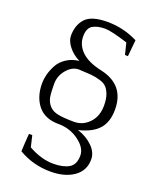

<svg xmlns="http://www.w3.org/2000/svg" viewBox="-172 -840 920 1148"><g transform="rotate(20 288.0 -266.0)"><path d="M245 -419Q203 -419 169 -379Q135 -339 135 -288Q135 -233 140 -204.5Q145 -176 164.5 -153Q184 -130 221.5 -122.5Q259 -115 325 -115Q380 -115 420 -157Q460 -199 460 -267Q460 -308 450.5 -335Q441 -362 426.5 -378Q412 -394 382 -403Q352 -412 323.5 -414.5Q295 -417 245 -419ZM474 -595 456 -668Q348 -702 310 -702Q260 -702 230.5 -684Q201 -666 201 -614Q201 -560 243 -519Q285 -478 373 -459Q530 -424 530 -267Q530 -189 490.5 -143.5Q451 -98 364 -77Q422 -58 460 -20.5Q498 17 498 62Q498 133 441 173Q384 213 293 213Q182 213 89 158Q90 140 92 101.5Q94 63 96 45H117L134 117Q216 163 293 163Q355 163 392 141.5Q429 120 429 62Q429 13 372 -29Q315 -71 242 -71Q155 -71 110.5 -125.5Q66 -180 66 -267Q66 -293 73.5 -322.5Q81 -352 98 -384.5Q115 -417 149.5 -440Q184 -463 230 -468Q186 -490 158.5 -525Q131 -560 131 -593Q131 -661 169.5 -703Q208 -745 310 -745Q411 -745 503 -699L493 -594Q488 -594 482.5 -594.5Q477 -595 474 -595Z"/></g></svg>

Font: Afta serif
Style: Regular
Weight: 400
Designer: parq.ink
Foundry: Oriol Esparraguera Font
Version: Version 1.000